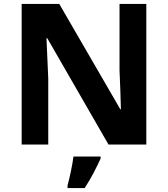

<svg xmlns="http://www.w3.org/2000/svg" viewBox="-20 -734 853 975"><path d="M723 0H531L220 -540H216Q218 -489 220.5 -438Q223 -387 225 -336V0H90V-714H281L591 -179H594Q593 -229 591 -278Q589 -327 587 -376V-714H723ZM491 61V71Q476 104 456 142.5Q436 181 410 221H323V208Q331 179 340 136Q349 93 353 61Z"/></svg>

Font: Noto IKEA Arabic
Style: Bold
Weight: 700
Designer: Monotype Design Team
Foundry: Monotype Imaging Inc.
Version: Version 1.200